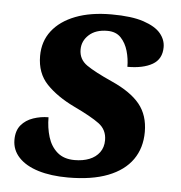

<svg xmlns="http://www.w3.org/2000/svg" viewBox="-45 -589 604 642"><g transform="rotate(5 257.0 -268.0)"><path d="M206 10Q149 10 106.5 -3Q64 -16 40.5 -41Q17 -66 17 -100Q17 -131 32.5 -149.5Q48 -168 73 -176.5Q98 -185 124 -185Q124 -150 133.5 -119Q143 -88 165 -69Q187 -50 223 -50Q251 -50 272.5 -58.5Q294 -67 306.5 -84Q319 -101 319 -125Q319 -160 292 -180Q265 -200 206 -228Q148 -256 113 -292.5Q78 -329 78 -387Q78 -436 105.5 -471.5Q133 -507 183.5 -526.5Q234 -546 304 -546Q372 -546 412 -532.5Q452 -519 469.5 -498Q487 -477 487 -452Q487 -412 456 -394Q425 -376 372 -376Q372 -403 364.5 -429Q357 -455 340.5 -472.5Q324 -490 295 -490Q256 -490 233.5 -469.5Q211 -449 211 -420Q211 -387 238.5 -368Q266 -349 324 -323Q389 -294 419 -257Q449 -220 449 -164Q449 -110 421.5 -71Q394 -32 340 -11Q286 10 206 10Z"/></g></svg>

Font: Noto Serif
Style: Italic
Weight: 400
Italic angle: -12°
Designer: Monotype Design Team
Foundry: Monotype Imaging Inc.
Version: Version 2.013